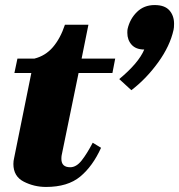

<svg xmlns="http://www.w3.org/2000/svg" viewBox="-20 -730 709 760"><path d="M669 -636Q669 -620 667 -612Q653 -548 606 -483Q559 -418 500 -373L452 -417Q529 -481 551 -534Q518 -534 501 -553Q484 -572 484 -600Q484 -610 485 -615Q494 -655 522 -682.5Q550 -710 592 -710Q632 -710 650.5 -689Q669 -668 669 -636ZM303 -498H436L425 -441H291L224 -115Q223 -110 223 -101Q223 -68 258 -68Q282 -68 303 -94.5Q324 -121 347 -165L380 -145Q347 -72 297.5 -31Q248 10 162 10Q115 10 74 -11Q33 -32 33 -81Q33 -93 36 -105L104 -441H37L49 -498H116Q160 -509 189.5 -543.5Q219 -578 237 -632H330Z"/></svg>

Font: Trirong Black
Style: Italic
Weight: 900
Italic angle: -12°
Designer: Katatrad Team
Foundry: CadsonDemak
Version: Version 1.001